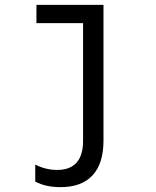

<svg xmlns="http://www.w3.org/2000/svg" viewBox="-20 -560 640 790"><path d="M405.8 19Q405.8 112.8 360.8 161.4Q315.9 210 229 210Q167 210 125 187V117.2Q168.5 139.2 214.8 139.2Q321.8 139.2 321.8 19V-464.8H129.9V-540H405.8Z"/></svg>

Font: CommitMono
Style: Regular
Weight: 400
Monospace: yes
Designer: Eigil Nikolajsen
Foundry: Eigil Nikolajsen
Version: Version 1.143